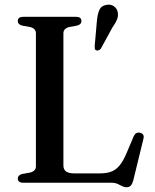

<svg xmlns="http://www.w3.org/2000/svg" viewBox="-20 -771 652 810"><path d="M305.5 -663 272 -657Q260 -654 253.8 -647.5Q247.5 -641 247.5 -630.5V-73.5Q247.5 -55.5 258.8 -47.5Q270 -39.5 294 -39.5H400.5Q429.5 -39.5 449.5 -47Q469.5 -54.5 485 -73.5Q500.5 -92.5 515 -127.5L544 -196Q548.5 -205.5 555 -209.2Q561.5 -213 570.5 -211Q580 -209 584 -202.5Q588 -196 585 -185L542 -9Q538 5.5 531.5 12.2Q525 19 513.5 19Q504 19 495.2 14.2Q486.5 9.5 476 4.8Q465.5 0 449.5 0H78.5Q66.5 0 60.8 -4.8Q55 -9.5 55 -17.5Q55 -32 73.5 -37L107 -43Q119 -46 125.2 -52.5Q131.5 -59 131.5 -69.5V-630.5Q131.5 -641 125.2 -647.5Q119 -654 107 -657L73.5 -663Q55 -668 55 -682.5Q55 -691 60.8 -695.5Q66.5 -700 78.5 -700H300Q312.5 -700 318 -695.5Q323.5 -691 323.5 -682.5Q323.5 -668 305.5 -663ZM388.5 -679.5Q391 -710 399 -728.5Q407 -747 429 -750.5Q447 -754 460.2 -744.8Q473.5 -735.5 476.5 -720.5Q480 -704.5 473.8 -689Q467.5 -673.5 454.5 -655.5L405 -565Q401.5 -561 396.5 -559Q391.5 -557 386.5 -558.5Q381 -560.5 380.2 -565.5Q379.5 -570.5 379.5 -576.5Z"/></svg>

Font: Fraunces 20pt
Style: Regular
Weight: 400
Version: Version 1.000;[b76b70a41]